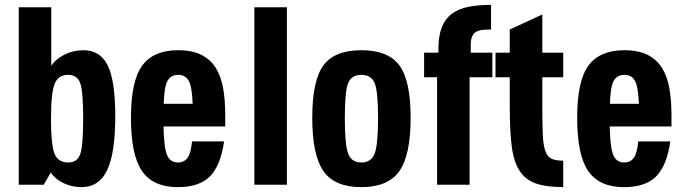

<svg xmlns="http://www.w3.org/2000/svg" viewBox="-20 -760 2832 790"><path d="M57.2 0H159.8L189 -50Q206.6 -23 241.4 -6.5Q276.2 10 316 10Q387.2 10 420.7 -59.5Q454.2 -129 454.2 -282.4Q454.2 -428.8 423.1 -491.1Q392 -553.4 323.2 -553.4Q281.2 -553.4 244.1 -534.5Q207 -515.6 191 -488.6V-730H57.2ZM189.8 -268.8Q189.8 -377.2 204.6 -414.6Q219.4 -452 260.4 -452Q298 -452 310.1 -417.7Q322.2 -383.4 322.2 -272Q322.2 -160 310.1 -125.7Q298 -91.4 260.4 -91.4Q218.6 -91.4 204.2 -128Q189.8 -164.6 189.8 -268.8Z M712.4 -91.4Q680.2 -91.4 667.4 -122Q654.6 -152.6 652.8 -239.6H906.8V-287.4Q906.8 -347.4 898.2 -396.4Q889.6 -445.4 868 -480.3Q846.4 -515.2 808.5 -534.3Q770.6 -553.4 712.8 -553.4Q611.8 -553.4 565.3 -490.3Q518.8 -427.2 518.8 -275.2Q518.8 -121.8 564.5 -55.9Q610.2 10 711.2 10Q801.2 10 844.7 -35.1Q888.2 -80.2 902 -178.2H770.2Q765.4 -129 751.4 -110.2Q737.4 -91.4 712.4 -91.4ZM713.6 -452Q742.2 -452 756.1 -428.3Q770 -404.6 772.8 -332.8H653.6Q655.6 -403.2 669.3 -427.6Q683 -452 713.6 -452Z M1026.6 -730V0H1160.4V-730Z M1264.8 -275.2Q1264.8 -121.8 1310.8 -55.9Q1356.8 10 1466.8 10Q1576.7 10 1623.2 -55.9Q1669.6 -121.8 1669.6 -275.2Q1669.6 -428.6 1623.2 -491Q1576.7 -553.4 1466.8 -553.4Q1356.8 -553.4 1310.8 -491Q1264.8 -428.6 1264.8 -275.2ZM1398.8 -274.9Q1398.8 -383.6 1412.4 -417.8Q1426 -452 1466.8 -452Q1507.6 -452 1521.6 -417.8Q1535.6 -383.6 1535.6 -274.9Q1535.6 -165.4 1521.6 -128.4Q1507.6 -91.4 1466.8 -91.4Q1426 -91.4 1412.4 -128.4Q1398.8 -165.4 1398.8 -274.9Z M1912.2 0V-442H2005.8V-543.4H1917V-574.2Q1917 -595.2 1921.8 -607.9Q1926.6 -620.6 1936.2 -627.4Q1945.8 -634.2 1961.9 -636.4Q1978 -638.6 2000.4 -638.6V-740Q1947.2 -740 1906.5 -731.7Q1865.8 -723.4 1838.5 -702.8Q1811.2 -682.2 1797.6 -647.2Q1784 -612.2 1784 -559.6V-543.4H1725V-442H1778.4V0Z M2018.8 -543.4V-442H2077.4V-321.8Q2077.4 -224.4 2085.2 -160.7Q2093 -97 2116.7 -59Q2140.4 -21 2183.6 -5.6Q2226.8 9.8 2297.4 9.8V-98.8Q2266.8 -98.8 2249.6 -106.8Q2232.4 -114.8 2223.8 -138.9Q2215.2 -163 2213.3 -206.5Q2211.4 -250 2211.4 -321V-442H2297.4V-543.4H2211.4V-700.4L2077.4 -638.6V-543.4Z M2548.4 -91.4Q2516.2 -91.4 2503.4 -122Q2490.6 -152.6 2488.8 -239.6H2742.8V-287.4Q2742.8 -347.4 2734.2 -396.4Q2725.6 -445.4 2704 -480.3Q2682.4 -515.2 2644.5 -534.3Q2606.6 -553.4 2548.8 -553.4Q2447.8 -553.4 2401.3 -490.3Q2354.8 -427.2 2354.8 -275.2Q2354.8 -121.8 2400.5 -55.9Q2446.2 10 2547.2 10Q2637.2 10 2680.7 -35.1Q2724.2 -80.2 2738 -178.2H2606.2Q2601.4 -129 2587.4 -110.2Q2573.4 -91.4 2548.4 -91.4ZM2549.6 -452Q2578.2 -452 2592.1 -428.3Q2606 -404.6 2608.8 -332.8H2489.6Q2491.6 -403.2 2505.3 -427.6Q2519 -452 2549.6 -452Z"/></svg>

Font: Secuela Light
Style: Regular
Weight: 300
Designer: Fernando Haro
Foundry: deFharo
Version: Version 1.708